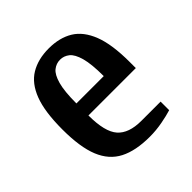

<svg xmlns="http://www.w3.org/2000/svg" viewBox="-146 -622 745 745"><g transform="rotate(-45 226.5 -250.0)"><path d="M262 10Q185 10 136.5 -15Q88 -40 65 -96.5Q42 -153 42 -250Q42 -347 63.5 -403.5Q85 -460 126.5 -485Q168 -510 227 -510Q286 -510 327 -485Q368 -460 390 -403.5Q412 -347 412 -250V-217H152Q152 -127 183 -92Q214 -57 282 -57H388V-10Q366 -3 331.5 3.5Q297 10 262 10ZM152 -283H302Q302 -349 292 -385Q282 -421 265 -434.5Q248 -448 227 -448Q206 -448 189 -434.5Q172 -421 162 -385Q152 -349 152 -283Z"/></g></svg>

Font: Cuprum SemiBold
Style: Regular
Weight: 600
Designer: Jovanny Lemonad
Foundry: Jovanny Lemonad
Version: Version 3.000